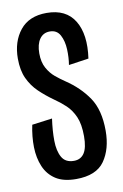

<svg xmlns="http://www.w3.org/2000/svg" viewBox="-80 -718 496 776"><g transform="rotate(-10 168.0 -330.0)"><path d="M169 11Q117 11 85.5 -9.5Q54 -30 39 -65.5Q24 -101 23 -145Q22 -189 32 -236L115 -247Q108 -198 108.5 -156.5Q109 -115 123.5 -89Q138 -63 173 -63Q201 -63 215.5 -85Q230 -107 230 -154Q230 -204 216.5 -234.5Q203 -265 181.5 -285Q160 -305 135 -322Q104 -344 78 -369Q52 -394 36.5 -427.5Q21 -461 21 -509Q21 -579 58 -625Q95 -671 167 -671Q247 -671 281.5 -614Q316 -557 302 -460L220 -448Q225 -478 223.5 -512Q222 -546 209 -570.5Q196 -595 167 -595Q140 -595 125 -573.5Q110 -552 110 -515Q110 -479 123.5 -454.5Q137 -430 156.5 -414Q176 -398 194 -386Q251 -348 285.5 -297Q320 -246 320 -161Q320 -86 286 -37.5Q252 11 169 11Z"/></g></svg>

Font: Bricolage Grotesque 96pt Condensed
Style: Regular
Weight: 400
Width: 3
Designer: Mathieu Triay
Foundry: Atelier Triay
Version: Version 1.001; ttfautohint (v1.8.4.7-5d5b);gftools[0.9.33.de